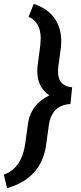

<svg xmlns="http://www.w3.org/2000/svg" viewBox="-70 -799 420 996"><path d="M-50.3 106.9Q39.6 75.7 59.6 -45.4L76.2 -164.6Q93.3 -259.8 186 -304.2Q131.3 -340.3 124.5 -410.6Q122.1 -431.6 124.5 -453.6L139.2 -565.9L141.1 -601.1Q141.1 -684.1 78.1 -711.9L105 -778.8Q184.6 -752.4 219.7 -693.6Q254.9 -634.8 246.1 -552.7L232.4 -453.1Q230 -430.7 231.9 -412.1Q238.3 -351.6 304.2 -346.2L295.4 -259.3Q197.8 -254.4 183.1 -147.5L168 -38.6Q140.1 127.4 -33.2 177.2Z"/></svg>

Font: RobotoDraft Medium
Style: Italic
Weight: 500
Italic angle: -12°
Version: Version 2.001152; 2014